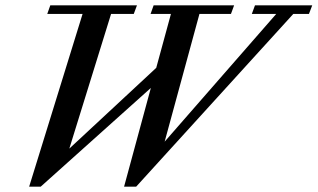

<svg xmlns="http://www.w3.org/2000/svg" viewBox="-20 -683 1181 714"><path d="M88.4 11.2 287.1 -631.3H155.8L167 -663.1H489.3L477.5 -631.3H393.1L237.8 -130.4L561 -430.7L615.7 -631.3H540L551.3 -663.1H850.6L838.9 -631.3H721.7L592.3 -156.2L1007.3 -631.3H916.5L928.2 -663.1H1141.1L1128.9 -631.3H1070.8L486.3 11.2H441.4L541 -356L131.3 11.2Z"/></svg>

Font: Elstob 10pt Medium
Style: Italic
Weight: 500
Italic angle: -20°
Designer: Peter S. Baker
Version: Version 1.015